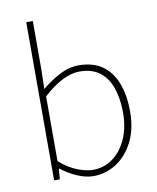

<svg xmlns="http://www.w3.org/2000/svg" viewBox="-83 -786 704 863"><g transform="rotate(-10 269.0 -355.0)"><path d="M274 12Q240 12 201.5 -4.5Q163 -21 128 -48H126L122 0H96V-722H126V-508L124 -412Q162 -444 205.5 -467Q249 -490 294 -490Q359 -490 401.5 -460Q444 -430 465 -375Q486 -320 486 -246Q486 -165 456.5 -107.5Q427 -50 379 -19Q331 12 274 12ZM276 -16Q328 -16 368 -45.5Q408 -75 431 -127Q454 -179 454 -246Q454 -307 438 -356Q422 -405 386.5 -433.5Q351 -462 292 -462Q255 -462 213 -440.5Q171 -419 126 -378V-82Q168 -46 208 -31Q248 -16 276 -16Z"/></g></svg>

Font: SourceSans3VF
Style: Regular
Weight: 200
Designer: Paul D. Hunt
Foundry: Adobe
Version: Version 3.052;hotconv 1.1.0;makeotfexe 2.6.0